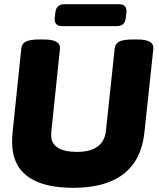

<svg xmlns="http://www.w3.org/2000/svg" viewBox="-20 -891 754 919"><path d="M331 8Q185 8 111.5 -47Q38 -102 38 -211Q38 -222 38.5 -233Q39 -244 40 -255L82 -659Q84 -682 104 -692Q124 -702 166 -702H191Q271 -702 267 -658L226 -264Q225 -259 225 -253.5Q225 -248 225 -243Q225 -204 256.5 -184Q288 -164 349 -164Q412 -164 447 -189.5Q482 -215 487 -265L529 -659Q531 -682 551 -692Q571 -702 613 -702H638Q718 -702 714 -658L671 -255Q657 -125 571.5 -58.5Q486 8 331 8ZM278 -766Q238 -766 242 -806L245 -831Q249 -871 289 -871H549Q589 -871 585 -831L582 -806Q580 -785 569.5 -775.5Q559 -766 538 -766Z"/></svg>

Font: Asap Black
Style: Italic
Weight: 900
Italic angle: -6°
Designer: Pablo Cosgaya
Foundry: Omnibus-Type
Version: Version 3.001